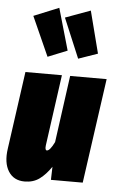

<svg xmlns="http://www.w3.org/2000/svg" viewBox="-60 -915 592 975"><g transform="rotate(5 236.5 -427.0)"><path d="M202.1 -874 263.2 -661.1 164.1 -621.1 74.2 -821.8ZM362.8 -874 418 -659.2 319.8 -625 234.9 -827.1ZM103 20Q47.4 20 20.3 -23.2Q-6.8 -66.4 3.9 -139.2L59.1 -534.2H245.1L194.8 -171.9Q191.9 -147 202.1 -147Q217.8 -147 240.2 -192.9L287.1 -534.2H473.1L397.9 0H235.8L237.8 -66.9Q210.4 -26.4 179 -3.2Q147.5 20 103 20Z"/></g></svg>

Font: Fira Sans Compressed Heavy
Style: Italic
Weight: 900
Width: 3
Italic angle: -8°
Designer: Carrois Corporate & Edenspiekermann AG
Foundry: Carrois Corporate GbR & Edenspiekermann AG
Version: Version 4.203;PS 004.203;hotconv 1.0.88;makeotf.lib2.5.64775